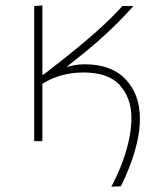

<svg xmlns="http://www.w3.org/2000/svg" viewBox="-20 -516 574 702"><path d="M387 166.5Q404.5 134.5 421.5 92.5Q438.5 50.5 449.5 4.5Q460.5 -41.5 460.5 -85Q460.5 -156.5 418.8 -203.8Q377 -251 285 -251Q200.5 -251 135 -209.5V0H105V-494L135 -496V-241.5Q138.5 -243.5 141.5 -245L191 -283.5Q271.5 -346.5 330 -398.2Q388.5 -450 427.5 -494H468Q439 -461.5 406.2 -428.8Q373.5 -396 329.5 -357.8Q285.5 -319.5 223 -271Q238 -275 254.8 -278Q271.5 -281 289 -281Q387.5 -281 439.5 -225.8Q491.5 -170.5 491.5 -82.5Q491.5 -37.5 480.2 8.5Q469 54.5 453 95Q437 135.5 422 165Z"/></svg>

Font: Heraclito Thin
Style: Regular
Weight: 100
Designer: Kostas Bartsokas (font) & Cristiano Sobral (main changes)
Foundry: Kostas Bartsokas (font) & Cristiano Sobral (main changes)
Version: Version 1.00;July 8, 2020;FontCreator 13.0.0.2655 64-bit